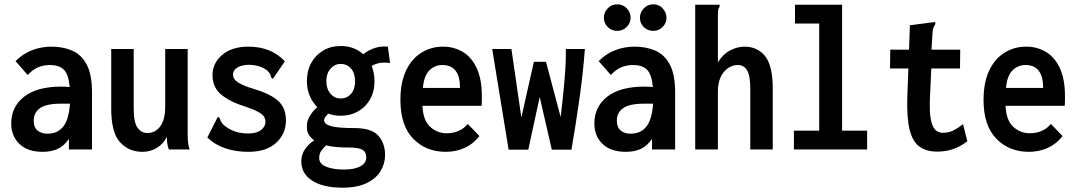

<svg xmlns="http://www.w3.org/2000/svg" viewBox="-20 -692 4990 889"><path d="M178 11Q108 11 70 -25.5Q32 -62 32 -120Q32 -198 92 -244.5Q152 -291 264 -291Q281 -291 303 -289Q297 -350 274.5 -370.5Q252 -391 212 -391Q183 -391 158 -381Q133 -371 108 -345L52 -409Q87 -444 129.5 -460Q172 -476 218 -476Q272 -476 314.5 -457.5Q357 -439 381.5 -393Q406 -347 406 -263V0H299V-49Q276 -15 246 -2Q216 11 178 11ZM136 -134Q136 -102 154 -87.5Q172 -73 199 -73Q247 -73 273 -106Q299 -139 304 -212Q293 -212 282.5 -212Q272 -212 263 -212Q194 -212 165 -191Q136 -170 136 -134Z M640 11Q575 11 534.5 -35Q494 -81 495 -194V-465H599V-191Q599 -125 617 -100.5Q635 -76 662 -76Q699 -76 722 -107Q745 -138 745 -200V-465H849V-73Q849 -53 850.5 -35Q852 -17 858 0H762Q756 -14 754.5 -28Q753 -42 753 -58Q735 -24 705 -6.5Q675 11 640 11Z M1130 11Q1072 11 1024 -5Q976 -21 940 -55L984 -142L989 -151L996 -147Q999 -139 1002.5 -131Q1006 -123 1017 -112Q1039 -94 1066 -84Q1093 -74 1130 -74Q1167 -74 1188 -89.5Q1209 -105 1209 -129Q1209 -152 1187 -167Q1165 -182 1114 -199Q1046 -220 1005 -253.5Q964 -287 964 -344Q964 -400 1009 -438Q1054 -476 1130 -476Q1236 -476 1299 -408L1249 -335L1243 -327L1236 -332Q1235 -340 1231.5 -347.5Q1228 -355 1217 -366Q1199 -379 1177.5 -385.5Q1156 -392 1133 -392Q1102 -392 1080.5 -380Q1059 -368 1059 -346Q1059 -325 1082.5 -310Q1106 -295 1162 -278Q1237 -255 1270.5 -222.5Q1304 -190 1304 -135Q1304 -73 1259 -31Q1214 11 1130 11Z M1558 -156Q1527 -156 1500 -166Q1492 -158 1486.5 -151Q1481 -144 1481 -134Q1481 -117 1512.5 -108Q1544 -99 1621 -99Q1701 -99 1732 -63.5Q1763 -28 1763 26Q1763 65 1742.5 99.5Q1722 134 1678 155.5Q1634 177 1566 177Q1476 177 1425.5 144.5Q1375 112 1375 55Q1375 24 1392 -1Q1409 -26 1435 -42Q1419 -53 1409.5 -69Q1400 -85 1401 -108Q1401 -134 1415 -156Q1429 -178 1449 -196Q1427 -218 1414 -248.5Q1401 -279 1401 -316Q1401 -364 1421 -400.5Q1441 -437 1476.5 -458Q1512 -479 1558 -479Q1619 -479 1662 -441Q1686 -460 1714.5 -469.5Q1743 -479 1776 -476L1786 -400Q1738 -408 1701 -387Q1714 -354 1714 -316Q1714 -268 1693.5 -232Q1673 -196 1637.5 -176Q1602 -156 1558 -156ZM1557 -236Q1587 -236 1605.5 -257.5Q1624 -279 1624 -316Q1624 -353 1605.5 -374.5Q1587 -396 1557 -396Q1530 -396 1510.5 -374Q1491 -352 1491 -316Q1491 -281 1510 -258.5Q1529 -236 1557 -236ZM1458 40Q1458 67 1490.5 80Q1523 93 1573 93Q1623 93 1649.5 77.5Q1676 62 1676 37Q1676 12 1658.5 1.5Q1641 -9 1593 -9Q1566 -9 1539.5 -11Q1513 -13 1490 -19Q1476 -6 1467 7Q1458 20 1458 40Z M2044 11Q1952 11 1893 -50Q1834 -111 1834 -229Q1834 -310 1860 -365Q1886 -420 1931 -448Q1976 -476 2032 -476Q2082 -476 2123 -451.5Q2164 -427 2187.5 -376Q2211 -325 2211 -248Q2211 -237 2211 -224.5Q2211 -212 2210 -202H1936Q1939 -134 1972 -104.5Q2005 -75 2048 -75Q2077 -75 2101.5 -85Q2126 -95 2146 -118L2200 -62Q2171 -25 2131 -7Q2091 11 2044 11ZM1938 -285H2110Q2110 -391 2028 -391Q1993 -391 1968 -366Q1943 -341 1938 -285Z M2335 1 2259 -465H2348L2394 -148L2452 -406H2508L2576 -150Q2586 -235 2591 -289.5Q2596 -344 2598 -379.5Q2600 -415 2600 -441V-465H2688Q2680 -353 2662.5 -231.5Q2645 -110 2626 1H2535L2479 -243L2426 1Z M2878 11Q2808 11 2770 -25.5Q2732 -62 2732 -120Q2732 -198 2792 -244.5Q2852 -291 2964 -291Q2981 -291 3003 -289Q2997 -350 2974.5 -370.5Q2952 -391 2912 -391Q2883 -391 2858 -381Q2833 -371 2808 -345L2752 -409Q2787 -444 2829.5 -460Q2872 -476 2918 -476Q2972 -476 3014.5 -457.5Q3057 -439 3081.5 -393Q3106 -347 3106 -263V0H2999V-49Q2976 -15 2946 -2Q2916 11 2878 11ZM2836 -134Q2836 -102 2854 -87.5Q2872 -73 2899 -73Q2947 -73 2973 -106Q2999 -139 3004 -212Q2993 -212 2982.5 -212Q2972 -212 2963 -212Q2894 -212 2865 -191Q2836 -170 2836 -134ZM2838 -549Q2812 -549 2794 -567Q2776 -585 2776 -610Q2776 -635 2794 -653.5Q2812 -672 2838 -672Q2865 -672 2882.5 -653Q2900 -634 2900 -610Q2900 -585 2881.5 -567Q2863 -549 2838 -549ZM3005 -549Q2979 -549 2961 -566.5Q2943 -584 2943 -610Q2943 -635 2961 -653.5Q2979 -672 3005 -672Q3032 -672 3049 -652.5Q3066 -633 3066 -610Q3066 -585 3048 -567Q3030 -549 3005 -549Z M3199 -670H3312V-661Q3307 -655 3305.5 -647.5Q3304 -640 3304 -624V-403Q3326 -440 3359.5 -458Q3393 -476 3427 -476Q3488 -476 3523 -431.5Q3558 -387 3558 -282V0H3454V-281Q3454 -342 3439 -366.5Q3424 -391 3397 -391Q3359 -391 3331.5 -358.5Q3304 -326 3304 -266V0H3199Z M3656 0V-87H3773V-583H3661V-670H3879V-87H3995V0Z M4320 10Q4270 10 4238 -12.5Q4206 -35 4192 -90.5Q4178 -146 4181 -242L4186 -375H4101L4102 -462H4189L4193 -575L4301 -589L4310 -590L4311 -581Q4307 -574 4303 -566.5Q4299 -559 4298 -543L4293 -462H4426L4425 -375H4292L4286 -243Q4283 -177 4289.5 -141Q4296 -105 4310.5 -91Q4325 -77 4345 -77Q4374 -77 4396.5 -89Q4419 -101 4439 -117L4459 -38Q4398 10 4320 10Z M4744 11Q4652 11 4593 -50Q4534 -111 4534 -229Q4534 -310 4560 -365Q4586 -420 4631 -448Q4676 -476 4732 -476Q4782 -476 4823 -451.5Q4864 -427 4887.5 -376Q4911 -325 4911 -248Q4911 -237 4911 -224.5Q4911 -212 4910 -202H4636Q4639 -134 4672 -104.5Q4705 -75 4748 -75Q4777 -75 4801.5 -85Q4826 -95 4846 -118L4900 -62Q4871 -25 4831 -7Q4791 11 4744 11ZM4638 -285H4810Q4810 -391 4728 -391Q4693 -391 4668 -366Q4643 -341 4638 -285Z"/></svg>

Font: Inconsolata SemiCondensed Bold
Style: Regular
Weight: 700
Width: 4
Monospace: yes
Designer: Raph Levien, Cyreal, Brenton Simpson
Foundry: Raph Levien, Cyreal, Google
Version: Version 3.001; ttfautohint (v1.8.2.53-6de2)